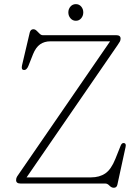

<svg xmlns="http://www.w3.org/2000/svg" viewBox="-20 -866 662 906"><path d="M535.5 -654 105.5 -29H409.5Q449.5 -29 477 -47.8Q504.5 -66.5 524.5 -116.5L549.5 -179Q555 -192.5 565 -191Q576.5 -189.5 572.5 -172L534 5Q531 20 517 20Q506 20 496.5 10Q487 0 477 0H77Q56 0 56 -16Q56 -26 60.5 -32.8Q65 -39.5 69.5 -46L499.5 -671H217.5Q189.5 -671 169.2 -656.8Q149 -642.5 136 -610.5L114 -555Q105.5 -533.5 91 -536Q79.5 -537.5 84 -558L120.5 -713Q124.5 -728 137.5 -728Q145.5 -728 152.8 -721Q160 -714 167 -707Q174 -700 181.5 -700H528Q549 -700 549 -684Q549 -676 545.8 -670.2Q542.5 -664.5 535.5 -654ZM338 -768Q322.5 -768 312.5 -779.8Q302.5 -791.5 302.5 -807.5Q302.5 -823.5 312.5 -835Q322.5 -846.5 338 -846.5Q353.5 -846.5 363.2 -835Q373 -823.5 373 -807.5Q373 -791.5 363.2 -779.8Q353.5 -768 338 -768Z"/></svg>

Font: Fraunces 9pt SuperSoft Thin
Style: Regular
Weight: 100
Version: Version 1.000;[b76b70a41]